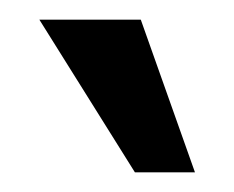

<svg xmlns="http://www.w3.org/2000/svg" viewBox="-20 -740 238 195"><path d="M123 -720H20L117 -565H178Z"/></svg>

Font: Hermeneus One
Style: Regular
Weight: 400
Designer: Rodrigo Fuenzalida, Pablo Impallari
Foundry: Pablo Impallari, Rodrigo Fuenzalida
Version: Version 1.002